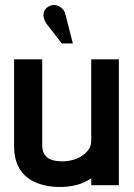

<svg xmlns="http://www.w3.org/2000/svg" viewBox="-20 -737 533 764"><path d="M240 -681Q237 -695 226 -704.5Q215 -714 201 -716.5Q187 -719 173 -711Q159 -703 155 -690Q151 -677 155 -663.5Q159 -650 167 -640L226 -564H270ZM343 -28V0H453V-501H343V-176Q343 -158 333.5 -143.5Q324 -129 308 -118Q292 -107 271 -101Q250 -95 228 -95Q202 -95 184 -101.5Q166 -108 157 -122.5Q148 -137 148 -160V-501H36V-158Q36 -119 46 -91Q56 -63 74 -44Q92 -25 115.5 -14Q139 -3 164.5 2Q190 7 216 7Q246 7 271 2Q296 -3 314.5 -11.5Q333 -20 343 -28Z"/></svg>

Font: Advent Pro Expanded
Style: Bold
Weight: 700
Width: 7
Designer: VivaRado, Andreas Kalpakidis
Foundry: VivaRado, Andreas Kalpakidis
Version: Version 3.000